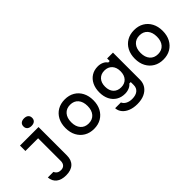

<svg xmlns="http://www.w3.org/2000/svg" viewBox="32 -1788 2937 2937"><g transform="rotate(-45 1500.0 -319.5)"><path d="M142 -605H543V10Q543 109 485.5 163Q428 217 320 217Q220 217 162.5 171.5Q105 126 98 41H219Q233 73 258.5 89Q284 105 320 105Q366 105 391.5 78Q417 51 417 2V-488H142ZM480 -692Q436 -692 411 -713.5Q386 -735 386 -774Q386 -813 411 -834.5Q436 -856 480 -856Q524 -856 549 -834.5Q574 -813 574 -774Q574 -735 549 -713.5Q524 -692 480 -692Z M1125 17Q1035 17 967 -23Q899 -63 861 -134.5Q823 -206 823 -302Q823 -398 861 -470Q899 -542 967 -581.5Q1035 -621 1125 -621Q1216 -621 1283.5 -581.5Q1351 -542 1389 -470Q1427 -398 1427 -302Q1427 -206 1389 -134.5Q1351 -63 1283.5 -23Q1216 17 1125 17ZM1125 -100Q1208 -100 1255 -154.5Q1302 -209 1302 -302Q1302 -396 1255 -450.5Q1208 -505 1125 -505Q1043 -505 995.5 -450.5Q948 -396 948 -302Q948 -209 995.5 -154.5Q1043 -100 1125 -100Z M2153 -22Q2153 50 2117.5 103.5Q2082 157 2017 187Q1952 217 1861 217Q1780 217 1717 192.5Q1654 168 1616.5 123.5Q1579 79 1575 20H1700Q1717 60 1760 82.5Q1803 105 1861 105Q1939 105 1983 69.5Q2027 34 2027 -30V-94H1995Q1974 -64 1931.5 -46Q1889 -28 1840 -28Q1760 -28 1700.5 -64.5Q1641 -101 1608 -167Q1575 -233 1575 -321Q1575 -411 1608 -478.5Q1641 -546 1700.5 -583.5Q1760 -621 1840 -621Q1890 -621 1932.5 -601.5Q1975 -582 1995 -549H2027V-605H2153ZM1699 -322Q1699 -237 1744 -188.5Q1789 -140 1867 -140Q1944 -140 1989 -188.5Q2034 -237 2034 -322Q2034 -406 1989 -455Q1944 -504 1867 -504Q1789 -504 1744 -455Q1699 -406 1699 -322Z M2625 17Q2535 17 2467 -23Q2399 -63 2361 -134.5Q2323 -206 2323 -302Q2323 -398 2361 -470Q2399 -542 2467 -581.5Q2535 -621 2625 -621Q2716 -621 2783.5 -581.5Q2851 -542 2889 -470Q2927 -398 2927 -302Q2927 -206 2889 -134.5Q2851 -63 2783.5 -23Q2716 17 2625 17ZM2625 -100Q2708 -100 2755 -154.5Q2802 -209 2802 -302Q2802 -396 2755 -450.5Q2708 -505 2625 -505Q2543 -505 2495.5 -450.5Q2448 -396 2448 -302Q2448 -209 2495.5 -154.5Q2543 -100 2625 -100Z"/></g></svg>

Font: Martian Mono SemiExpanded Medium
Style: Regular
Weight: 500
Width: 6
Designer: Roman Shamin
Foundry: Evil Martians
Version: Version 1.000